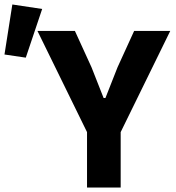

<svg xmlns="http://www.w3.org/2000/svg" viewBox="-163 -836 783 856"><path d="M225 0V-247L4 -698H171L245 -536L299 -399H307L361 -536L435 -698H596L375 -247V0ZM-143 -593 -108 -816 25 -796 -48 -579Z"/></svg>

Font: iA Writer Quattro V
Style: Regular
Weight: 400
Designer: Mike Abbink, Paul van der Laan, Pieter van Rosmalen, Oliver Reichenstein
Foundry: Information Architects Inc.
Version: Version 2.000